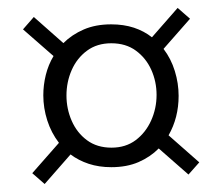

<svg xmlns="http://www.w3.org/2000/svg" viewBox="-20 -561 561 485"><path d="M92.8 -96.2 61.5 -123.5 128.9 -200.2Q109.4 -225.6 99.4 -256.8Q89.4 -288.1 89.4 -320.3Q89.4 -346.2 95.7 -371.8Q102.1 -397.5 115.2 -419.4L38.1 -486.8L65.4 -518.1L140.1 -452.1Q161.6 -473.6 191.7 -486.6Q221.7 -499.5 260.7 -499.5Q292.5 -499.5 318.4 -491Q344.2 -482.4 363.8 -466.8L428.7 -541L460 -513.7L393.1 -437.5Q412.1 -412.6 421.6 -381.6Q431.2 -350.6 431.2 -318.8Q431.2 -263.7 405.8 -219.2L483.4 -150.9L456.1 -120.1L380.9 -186Q359.9 -164.6 330.1 -151.6Q300.3 -138.7 261.2 -138.7Q230 -138.7 204.1 -147.2Q178.2 -155.8 158.2 -170.9ZM261.7 -188Q297.4 -188 322.8 -207Q348.1 -226.1 361.8 -256.6Q375.5 -287.1 375.5 -321.3Q375.5 -355 362.1 -384.8Q348.6 -414.6 323.2 -433.1Q297.9 -451.7 261.2 -451.7Q225.1 -451.7 199.7 -432.9Q174.3 -414.1 161.1 -384Q147.9 -354 147.9 -319.8Q147.9 -286.1 161.1 -255.9Q174.3 -225.6 199.7 -206.8Q225.1 -188 261.7 -188Z"/></svg>

Font: Pontano Sans Light
Style: Regular
Weight: 300
Designer: Vernon Adams
Foundry: Vernon Adams
Version: Version 2.001